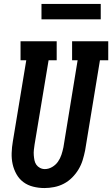

<svg xmlns="http://www.w3.org/2000/svg" viewBox="-20 -944 568 972"><path d="M205 8Q176 8 148 1Q120 -6 98.5 -22Q77 -38 63.5 -62Q50 -86 44 -113Q38 -140 39 -169.5Q40 -199 45 -228L113 -639H84V-735H267V-639H226L155 -212Q153 -199 151.5 -185.5Q150 -172 151 -158.5Q152 -145 154.5 -132.5Q157 -120 164 -110Q171 -100 182.5 -94Q194 -88 207 -88Q226 -88 244 -98.5Q262 -109 273.5 -125.5Q285 -142 291 -160.5Q297 -179 301 -198L373 -639H345V-735H528V-639H486L411 -183Q406 -158 398.5 -133.5Q391 -109 377.5 -86.5Q364 -64 345 -45Q326 -26 303 -14Q280 -2 254.5 3Q229 8 205 8ZM190 -846V-924H490V-846Z"/></svg>

Font: Iosevka Slab Oblique
Style: Bold
Weight: 700
Italic angle: -9°
Monospace: yes
Designer: Belleve Invis
Foundry: Belleve Invis
Version: Version 11.1.1; ttfautohint (v1.8.3)